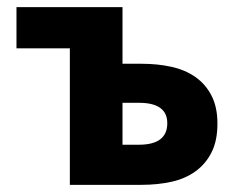

<svg xmlns="http://www.w3.org/2000/svg" viewBox="-20 -516 663 536"><path d="M175 0V-381H26V-496H322V-338H375Q420 -338 458.5 -329.5Q497 -321 525.5 -301Q554 -281 570.5 -249Q587 -217 587 -171Q587 -123 570.5 -90.5Q554 -58 525.5 -37.5Q497 -17 458.5 -8.5Q420 0 375 0ZM322 -112H368Q447 -112 447 -172Q447 -229 368 -229H322Z"/></svg>

Font: Giro Regular
Style: Bold
Weight: 700
Designer: Paul D. Hunt
Foundry: Adobe Systems Incorporated
Version: Version 1.000;PS 1.0;hotconv 1.0.88;makeotf.lib2.5.647800